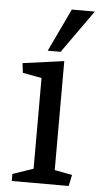

<svg xmlns="http://www.w3.org/2000/svg" viewBox="-54 -782 424 816"><g transform="rotate(5 158.5 -374.0)"><path d="M187 -565H132L219 -748H317ZM206 -62 281 -48 271 0H28V-30L116 -60V-447L35 -462L30 -503L206 -527Z"/></g></svg>

Font: Brawler
Style: Regular
Weight: 400
Designer: Oleg Frolov, Haley Fiege
Foundry: Oleg Frolov, Haley Fiege
Version: Version 1.101; ttfautohint (v1.8.3)